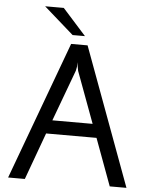

<svg xmlns="http://www.w3.org/2000/svg" viewBox="-62 -1017 833 1067"><g transform="rotate(5 354.0 -483.0)"><path d="M308.1 -770H399.9L684.1 0H590.8L494.1 -262.2H212.9L117.2 0H23.9ZM354 -671.9Q352.5 -645 347.2 -624L241.2 -337.9H465.8L359.9 -624Q354 -647 354 -671.9ZM146 -965.8H250L380.9 -819.8H312Z"/></g></svg>

Font: Junction Regular
Style: Regular
Weight: 500
Designer: Caroline Hadilaksono
Foundry: Caroline Hadilaksono
Version: Version 1.056